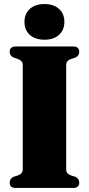

<svg xmlns="http://www.w3.org/2000/svg" viewBox="-20 -930 440 950"><path d="M307.5 -91Q307.5 -71 331 -62L352.5 -55.5Q372 -46 372 -26.5Q372 0 342 0H58Q28 0 28 -26.5Q28 -46 47.5 -55.5L69 -62Q92.5 -71 92.5 -91V-609Q92.5 -629 69 -638L47.5 -645Q28 -654 28 -673.5Q28 -700 58 -700H342Q372 -700 372 -673.5Q372 -654 352.5 -645L331 -638Q307.5 -629 307.5 -609ZM200 -733.5Q154.5 -733.5 127.8 -757.2Q101 -781 101 -822Q101 -862 127.8 -886Q154.5 -910 200 -910Q245.5 -910 272 -886Q298.5 -862 298.5 -822Q298.5 -781.5 272 -757.5Q245.5 -733.5 200 -733.5Z"/></svg>

Font: Fraunces 144pt Soft Black
Style: Regular
Weight: 900
Version: Version 1.000;[b76b70a41]